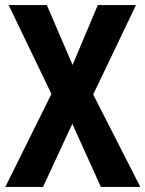

<svg xmlns="http://www.w3.org/2000/svg" viewBox="-20 -734 571 754"><path d="M531 0 346 -363 514 -714H364L265 -479L164 -714H14L182 -365L1 0H149L264 -248L376 0Z"/></svg>

Font: Noto Sans Armenian Condensed
Style: Bold
Weight: 700
Width: 3
Designer: Monotype Design Team
Foundry: Monotype Imaging Inc.
Version: Version 2.008